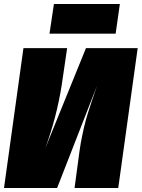

<svg xmlns="http://www.w3.org/2000/svg" viewBox="-27 -938 707 958"><path d="M550 -770H220L242 -918H571ZM660 -698 563 0H345L370 -186Q373 -208 376.5 -227.5Q380 -247 384.5 -267.5Q389 -288 392 -302Q395 -316 401 -337.5Q407 -359 410 -368.5Q413 -378 421 -402.5Q429 -427 431.5 -435Q434 -443 444 -472Q454 -501 457 -510L258 0H-7L90 -698H308L281 -514Q256 -354 198 -196L402 -698Z"/></svg>

Font: Fira Sans Ultra
Style: Italic
Weight: 950
Italic angle: -8°
Designer: Carrois Corporate & Edenspiekermann AG
Foundry: Carrois Corporate GbR & Edenspiekermann AG
Version: Version 4.203;PS 004.203;hotconv 1.0.88;makeotf.lib2.5.64775